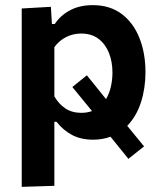

<svg xmlns="http://www.w3.org/2000/svg" viewBox="-20 -531 627 747"><path d="M64.5 196V-498L178 -504.5L182 -437.5H193Q215 -471 252.5 -491Q290 -511 340.5 -511Q407.5 -511 453.2 -476.8Q499 -442.5 522.5 -383.2Q546 -324 546 -250Q546 -188 528.5 -133.2Q511 -78.5 475 -41.5Q490 -23 506.5 -3Q523 17 540.5 38.5L479.5 87Q461 63.5 443.2 42Q425.5 20.5 410 1Q378.5 12.5 342 12.5Q295 12.5 260.2 -6Q225.5 -24.5 200 -57H191.5V192ZM296.5 -92Q319 -92 338 -99Q320.5 -120 301.5 -143.5Q282.5 -167 261.5 -192.5L318 -238Q359 -187 392.5 -145.5Q405 -166.5 411.2 -193.2Q417.5 -220 417.5 -249Q417.5 -290.5 404 -324.8Q390.5 -359 363.5 -379.8Q336.5 -400.5 295.5 -400.5Q264.5 -400.5 237.2 -386.8Q210 -373 191.5 -347.5V-156Q208.5 -126.5 234.2 -109.2Q260 -92 296.5 -92Z"/></svg>

Font: Commissioner SemiBold
Style: Regular
Weight: 600
Designer: Kostas Bartsokas
Foundry: Kostas Bartsokas
Version: Version 1.000; ttfautohint (v1.8.3)